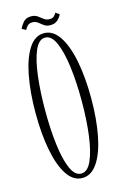

<svg xmlns="http://www.w3.org/2000/svg" viewBox="-124 -860 587 925"><g transform="rotate(-15 169.0 -398.0)"><path d="M168 11Q123 11 92.2 -35.5Q61.5 -82 45.8 -163.5Q30 -245 30 -349Q30 -453.5 45.8 -535.2Q61.5 -617 92.2 -664Q123 -711 168 -711Q213 -711 244.2 -664Q275.5 -617 291.5 -535.2Q307.5 -453.5 307.5 -349Q307.5 -245 291.5 -163.5Q275.5 -82 244.2 -35.5Q213 11 168 11ZM168 -11Q199.5 -11 219.8 -56Q240 -101 250 -177.8Q260 -254.5 260 -349Q260 -443.5 250 -520.8Q240 -598 219.8 -643.5Q199.5 -689 168 -689Q136.5 -689 116.8 -643.5Q97 -598 87.5 -520.8Q78 -443.5 78 -349Q78 -254.5 87.5 -177.8Q97 -101 116.8 -56Q136.5 -11 168 -11ZM209.5 -740Q190.5 -740 178.2 -749Q166 -758 154.8 -767Q143.5 -776 128 -776Q110.5 -776 101.5 -765Q92.5 -754 90.5 -748L70.5 -758.5Q75 -771.5 89 -788.5Q103 -805.5 129 -805.5Q148 -805.5 160.8 -796.5Q173.5 -787.5 185.2 -778.2Q197 -769 213 -769Q229 -769 236.5 -777.5Q244 -786 247 -792L265.5 -779.5Q261 -767.5 247.2 -753.8Q233.5 -740 209.5 -740Z"/></g></svg>

Font: Imbue 50pt ExtraLight
Style: Regular
Weight: 200
Designer: Tyler Finck
Foundry: Etcetera Type Company
Version: Version 1.102; ttfautohint (v1.8.3)